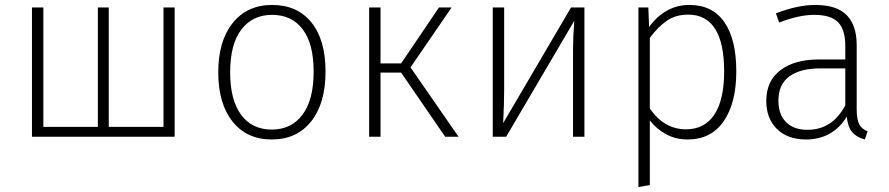

<svg xmlns="http://www.w3.org/2000/svg" viewBox="-20 -552 3587 775"><path d="M685 0H109V-522H155V-40H375V-522H419V-40H640V-522H685Z M1294 -263Q1294 -135 1236 -62Q1178 11 1077 11Q976 11 918.5 -61.5Q861 -134 861 -260Q861 -387 919.5 -459.5Q978 -532 1078 -532Q1180 -532 1237 -461.5Q1294 -391 1294 -263ZM909 -260Q909 -149 953 -89Q997 -29 1077 -29Q1156 -29 1201 -89Q1246 -149 1246 -263Q1246 -375 1202 -433.5Q1158 -492 1078 -492Q999 -492 954 -432.5Q909 -373 909 -260Z M1637 -280 1831 0H1777L1599 -259H1516V0H1470V-522H1516V-296H1599L1752 -522H1803Z M2339 0H2293V-354Q2293 -401 2298 -468L2023 0H1969V-522H2015V-190Q2015 -135 2011 -55L2285 -522H2339Z M2952 -264Q2952 -136 2901 -62.5Q2850 11 2756 11Q2707 11 2668 -10.5Q2629 -32 2603 -66V195L2557 203V-522H2597L2600 -443Q2630 -485 2671 -508.5Q2712 -532 2763 -532Q2856 -532 2904 -462.5Q2952 -393 2952 -264ZM2903 -264Q2903 -378 2866.5 -435.5Q2830 -493 2758 -493Q2708 -493 2672 -468.5Q2636 -444 2603 -399V-114Q2661 -30 2749 -30Q2824 -30 2863.5 -89.5Q2903 -149 2903 -264Z M3482 -22 3471 11Q3437 2 3419.5 -19Q3402 -40 3398 -81Q3341 11 3233 11Q3159 11 3116 -31.5Q3073 -74 3073 -145Q3073 -225 3130 -268.5Q3187 -312 3285 -312H3392V-367Q3392 -432 3363 -462Q3334 -492 3267 -492Q3204 -492 3125 -461L3112 -498Q3199 -532 3271 -532Q3357 -532 3397.5 -491Q3438 -450 3438 -370V-113Q3438 -69 3448.5 -50Q3459 -31 3482 -22ZM3392 -127V-276H3292Q3210 -276 3166 -243.5Q3122 -211 3122 -146Q3122 -90 3153 -59Q3184 -28 3239 -28Q3340 -28 3392 -127Z"/></svg>

Font: FiraGO ExtraLight
Style: Regular
Weight: 200
Designer: bBox Type
Foundry: bBox Type GmbH
Version: Version 1.001